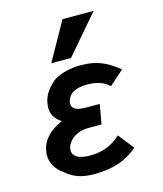

<svg xmlns="http://www.w3.org/2000/svg" viewBox="-120 -896 840 992"><g transform="rotate(-15 300.0 -400.0)"><path d="M110.5 -43.5Q81 -63.5 65 -91Q49 -118.5 49 -149.5Q49 -160 51.5 -173.5Q64 -253.5 169 -301Q145.5 -315.5 132.2 -336.5Q119 -357.5 119 -385Q119 -397.5 122 -411.5Q126.5 -441 146.5 -469.8Q166.5 -498.5 196.5 -520.5Q256 -554.5 340 -554.5Q398 -554.5 444.5 -536.5Q467 -527.5 489.2 -514.2Q511.5 -501 539 -478L461.5 -409.5Q439.5 -430.5 410.5 -440Q381.5 -449.5 344 -449.5Q246.5 -449.5 234.5 -383Q234 -380.5 234 -375.5Q234 -355 252.5 -345.5Q271 -336 309.5 -336H381.5L363 -231H293.5Q263.5 -231 238 -221Q212.5 -211 195.5 -192.8Q178.5 -174.5 174 -151Q173.5 -148 173.5 -143Q173.5 -117.5 197.5 -104.2Q221.5 -91 266.5 -91Q363 -91 429.5 -154.5L495 -72Q410 7.5 262.5 7.5Q212 7.5 176.5 -4.8Q141 -17 110.5 -43.5ZM194 -603.5 309 -808.5H475.5L299.5 -603.5Z"/></g></svg>

Font: JuliaMono ExtraBold
Style: Italic
Weight: 800
Italic angle: -9°
Monospace: yes
Designer: cormullion
Foundry: corm
Version: Version 0.057; ttfautohint (v1.8.4)